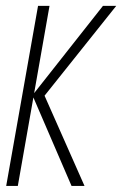

<svg xmlns="http://www.w3.org/2000/svg" viewBox="-34 -616 404 636"><path d="M-13.5 0H25L130 -596.5H92ZM72 -298.5 112 -297 351 -596.5H307ZM203 0H246L112.5 -301.5H73Z"/></svg>

Font: Anybody Condensed ExtraLight
Style: Italic
Weight: 250
Width: 3
Italic angle: -10°
Version: Version 1.113;gftools[0.9.25]